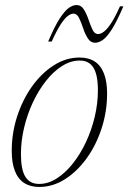

<svg xmlns="http://www.w3.org/2000/svg" viewBox="-20 -731 509 761"><path d="M295.5 -503Q331.5 -503 355.8 -487Q380 -471 392.2 -439.2Q404.5 -407.5 404.5 -360.5Q404.5 -289.5 383 -223Q361.5 -156.5 323.8 -104Q286 -51.5 237.8 -20.8Q189.5 10 135.5 10Q100 10 75.5 -6Q51 -22 38.8 -54Q26.5 -86 26.5 -132.5Q26.5 -203.5 48 -269.8Q69.5 -336 107 -388.5Q144.5 -441 193 -472Q241.5 -503 295.5 -503ZM135 -2Q171 -2 205 -23.8Q239 -45.5 268.8 -83Q298.5 -120.5 320.8 -168Q343 -215.5 355.5 -268.2Q368 -321 368 -372.5Q368 -435 350.2 -463Q332.5 -491 296 -491Q260 -491 225.8 -469.2Q191.5 -447.5 162 -410Q132.5 -372.5 110.2 -325Q88 -277.5 75.5 -224.8Q63 -172 63 -120.5Q63 -58 80.8 -30Q98.5 -2 135 -2ZM469 -706Q443 -645.5 423 -614.2Q403 -583 386.8 -572.2Q370.5 -561.5 357 -561.5Q339 -561.5 328 -579Q317 -596.5 309.5 -619.2Q302 -642 293.5 -659.5Q285 -677 271.5 -677Q261 -677 248.2 -667.2Q235.5 -657.5 220 -633.5Q204.5 -609.5 185 -566.5H171Q197 -628 217.5 -659Q238 -690 253.8 -700.5Q269.5 -711 283 -711Q301.5 -711 312.2 -693.8Q323 -676.5 330.8 -653.5Q338.5 -630.5 346.8 -613.2Q355 -596 368.5 -596Q379.5 -596 392.2 -605.8Q405 -615.5 420.8 -639.5Q436.5 -663.5 455.5 -706Z"/></svg>

Font: Newsreader 60pt ExtraLight
Style: Italic
Weight: 250
Italic angle: -17°
Designer: Hugues Gentile
Foundry: Production Type
Version: Version 1.003